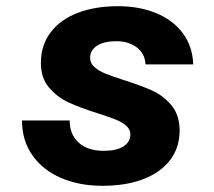

<svg xmlns="http://www.w3.org/2000/svg" viewBox="-20 -588 690 620"><path d="M51 -199H205Q205 -154 234 -127.5Q263 -101 315 -101Q357 -101 379 -115.5Q401 -130 401 -154Q401 -170 387.5 -182Q374 -194 353.5 -202Q333 -210 296 -222Q239 -240 202 -257Q165 -274 138.5 -305Q112 -336 112 -385Q112 -442 143.5 -483.5Q175 -525 231 -546.5Q287 -568 361 -568Q430 -568 484.5 -545.5Q539 -523 570.5 -480.5Q602 -438 604 -380H450Q448 -415 421.5 -435Q395 -455 356 -455Q316 -455 293.5 -440.5Q271 -426 271 -401Q271 -384 285 -371.5Q299 -359 320 -350.5Q341 -342 378 -330Q435 -312 471.5 -295.5Q508 -279 534 -247.5Q560 -216 560 -166Q560 -112 530 -72Q500 -32 444 -10Q388 12 310 12Q237 12 178 -13Q119 -38 85 -86Q51 -134 51 -199Z"/></svg>

Font: Azeret Mono
Style: Bold Italic
Weight: 700
Italic angle: -12°
Designer: Martin Vácha
Foundry: Displaay
Version: Version 1.000; Glyphs 3.0.3, build 3074